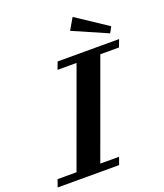

<svg xmlns="http://www.w3.org/2000/svg" viewBox="-215 -972 919 1075"><g transform="rotate(-20 244.5 -434.5)"><path d="M512.2 -710.4 306.2 -800.3 346.2 -868.7 531.7 -745.6ZM-59.1 0 -43.5 -43.9H69.3L278.8 -619.1H165.5L182.1 -663.1H548.3L531.7 -619.1H420.4L210.9 -43.9H322.8L307.1 0Z"/></g></svg>

Font: Elstob 6pt
Style: Italic
Weight: 700
Italic angle: -20°
Designer: Peter S. Baker
Version: Version 1.015